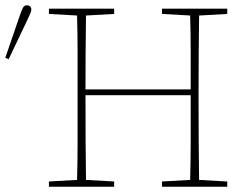

<svg xmlns="http://www.w3.org/2000/svg" viewBox="-55 -710 942 730"><path d="M561 -657V-677H809V-657L702 -651Q701 -581 700.5 -509.5Q700 -438 700 -367V-310Q700 -239 700.5 -168Q701 -97 702 -26L809 -20V0H561V-20L668 -26Q670 -97 670 -174Q670 -251 670 -348H270Q270 -245 270.5 -169.5Q271 -94 272 -26L379 -20V0H131V-20L238 -26Q240 -97 240 -168Q240 -239 240 -310V-367Q240 -438 240 -509.5Q240 -581 238 -651L131 -657V-677H379V-657L272 -651Q271 -581 270.5 -510Q270 -439 270 -370H670Q670 -445 670 -514.5Q670 -584 668 -651ZM-35 -490 20 -650Q27 -670 32 -680Q37 -690 48 -690Q54 -690 59 -686Q64 -682 64 -674Q64 -667 60.5 -659.5Q57 -652 48 -632L-22 -485Z"/></svg>

Font: Source Serif Pro ExtraLight
Style: Regular
Weight: 200
Designer: Frank Grießhammer
Foundry: Adobe Systems Incorporated
Version: Version 3.001;hotconv 1.0.111;makeotfexe 2.5.65597